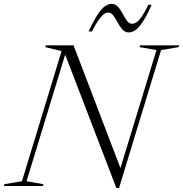

<svg xmlns="http://www.w3.org/2000/svg" viewBox="-56 -932 918 962"><path d="M554.5 -71.5 537 -55.5 728 -681 643 -696 646 -705H841.5L839 -696L751 -681L540.5 10H527L265.5 -671.5L277.5 -681L77 -24L162 -9L159 0H-36.5L-34 -9L54 -24L252.5 -676L170.5 -696L173.5 -705H312.5ZM704 -908Q677.5 -849 657 -819.2Q636.5 -789.5 620 -779.5Q603.5 -769.5 589.5 -769.5Q570 -769.5 557 -784.5Q544 -799.5 533.5 -819.2Q523 -839 512.2 -854Q501.5 -869 487 -869Q476.5 -869 464.5 -860.8Q452.5 -852.5 438 -832Q423.5 -811.5 404.5 -774.5H388Q415.5 -833.5 436 -863.2Q456.5 -893 472.8 -902.8Q489 -912.5 503.5 -912.5Q522.5 -912.5 535.8 -897.5Q549 -882.5 559 -862.8Q569 -843 580 -828Q591 -813 606 -813Q617 -813 629 -821.2Q641 -829.5 655.2 -850.2Q669.5 -871 687.5 -908Z"/></svg>

Font: Newsreader 60pt Light
Style: Italic
Weight: 300
Italic angle: -17°
Designer: Hugues Gentile
Foundry: Production Type
Version: Version 1.003